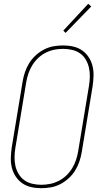

<svg xmlns="http://www.w3.org/2000/svg" viewBox="-20 -982 540 1010"><path d="M197 8Q169 8 143 2Q117 -4 96.5 -18.5Q76 -33 62 -54.5Q48 -76 42 -101.5Q36 -127 37 -154Q38 -181 42 -208L99 -553Q103 -578 111.5 -603Q120 -628 134 -650.5Q148 -673 168.5 -691.5Q189 -710 212.5 -722Q236 -734 261.5 -738.5Q287 -743 312 -743Q340 -743 366 -737Q392 -731 412.5 -716.5Q433 -702 447 -680.5Q461 -659 467 -633.5Q473 -608 472 -581Q471 -554 467 -527L410 -182Q406 -157 397.5 -132Q389 -107 375 -84.5Q361 -62 340.5 -43.5Q320 -25 296.5 -13Q273 -1 247.5 3.5Q222 8 197 8ZM197 -10Q220 -10 243 -14.5Q266 -19 288 -30Q310 -41 328 -58Q346 -75 359 -96Q372 -117 379.5 -139.5Q387 -162 391 -185L448 -530Q452 -554 452.5 -578.5Q453 -603 448 -625.5Q443 -648 431.5 -668Q420 -688 401.5 -701Q383 -714 359.5 -719.5Q336 -725 312 -725Q289 -725 266 -720.5Q243 -716 221 -705Q199 -694 181 -677Q163 -660 150 -639Q137 -618 129.5 -595.5Q122 -573 118 -550L61 -205Q57 -181 56.5 -156.5Q56 -132 61 -109.5Q66 -87 78 -67Q90 -47 108 -34Q126 -21 149.5 -15.5Q173 -10 197 -10ZM325 -809 313 -821 444 -962 460 -948Z"/></svg>

Font: Iosevka SS04 Thin Oblique
Style: Regular
Weight: 100
Italic angle: -9°
Monospace: yes
Designer: Belleve Invis
Foundry: Belleve Invis
Version: Version 19.0.0; ttfautohint (v1.8.4)